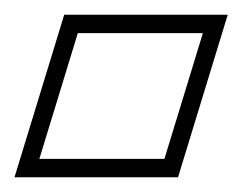

<svg xmlns="http://www.w3.org/2000/svg" viewBox="-79 -149 330 261"><path d="M0.8 -19 26.8 -104H196.8L170.8 -19L170.5 -18L144.5 67H-25.5L0.5 -18ZM8.3 -129 -59.3 92H163L230.6 -129Z"/></svg>

Font: Nordica Plus
Style: NordicaClassicBkOblOl
Weight: 900
Version: Version 1.01